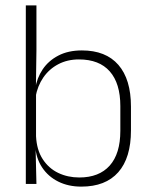

<svg xmlns="http://www.w3.org/2000/svg" viewBox="-20 -684 562 714"><path d="M282.5 10Q234 10 196.5 -8.8Q159 -27.5 136.5 -61.5Q114 -95.5 111 -141H98L114 -177.5Q116.5 -126.5 138.8 -92.2Q161 -58 196.5 -41Q232 -24 275 -24Q348.5 -24 388 -68.2Q427.5 -112.5 427.5 -197.5V-289.5Q427.5 -374 388.2 -418.5Q349 -463 273.5 -463Q230.5 -463 196.8 -445.2Q163 -427.5 141.2 -396Q119.5 -364.5 112 -322.5L99.5 -354H111Q117 -393.5 138.5 -425.8Q160 -458 196.8 -477.2Q233.5 -496.5 284.5 -496.5Q373.5 -496.5 420.2 -442.8Q467 -389 467 -287.5V-199Q467 -97 419.8 -43.5Q372.5 10 282.5 10ZM76 0V-664H115.5V-497.5L113.5 -358.5L114 -347V-140L112.5 -126.5L115.5 0Z"/></svg>

Font: Anek Latin Medium ExtraLight
Style: Regular
Weight: 250
Version: Version 1.003